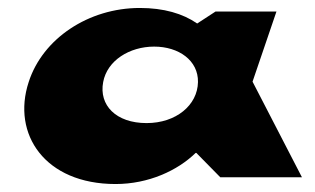

<svg xmlns="http://www.w3.org/2000/svg" viewBox="-20 -445 792 482"><path d="M52 -239C9 -108 93 17 270 17C353 17 426 -17 471 -61H473L533 0H738L614 -240L674 -416H521L475 -386C439 -411 391 -425 331 -425C202 -425 87 -348 52 -239ZM239 -239C249 -293 305 -328 367 -328C429 -328 478 -293 477 -239C476 -181 422 -136 348 -136C271 -136 228 -181 239 -239Z"/></svg>

Font: Hussar Milosc
Style: Bold
Weight: 700
Foundry: Cannot Into Space Fonts
Version: Version 1.02